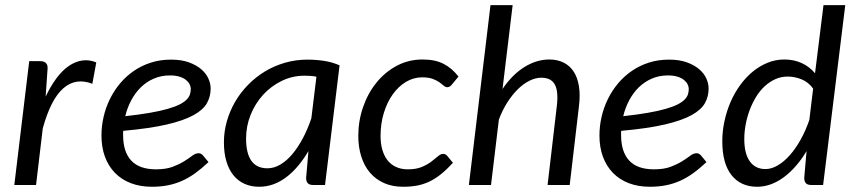

<svg xmlns="http://www.w3.org/2000/svg" viewBox="-20 -714 3296 741"><path d="M35.2 0 92.8 -478H135.3Q149.4 -478 157 -470.9Q164.6 -463.9 163.6 -449.2L156.2 -341.3Q175.8 -382.3 198.2 -412.4Q220.7 -442.4 245.6 -459.5Q270.5 -476.6 297.4 -480.5Q324.2 -484.4 351.6 -473.1L336.4 -390.6Q272.5 -415.5 224.1 -373Q175.8 -330.6 145 -218.3L119.1 0Z M793 -372.6Q793 -341.8 778.8 -316.2Q764.6 -290.5 727.3 -269.8Q689.9 -249 624.3 -233.6Q558.6 -218.3 455.6 -209Q455.1 -205.1 455.1 -200.9Q455.1 -196.8 455.1 -192.9Q455.1 -127.9 486.6 -94.2Q518.1 -60.5 582 -60.5Q620.6 -60.5 646.5 -70.3Q672.4 -80.1 690.7 -91.6Q709 -103 721.7 -112.8Q734.4 -122.6 746.6 -122.6Q755.9 -122.6 763.2 -114.3L784.7 -88.4Q758.3 -63.5 733.2 -45.4Q708 -27.3 682.1 -15.9Q656.2 -4.4 627.7 1.2Q599.1 6.8 566.4 6.8Q521 6.8 484.9 -7.1Q448.7 -21 423.6 -46.9Q398.4 -72.8 385 -109.1Q371.6 -145.5 371.6 -190.9Q371.6 -227.5 379.9 -263.4Q388.2 -299.3 404.3 -332Q420.4 -364.7 443.6 -392.3Q466.8 -419.9 496.6 -440.4Q526.4 -460.9 562.5 -472.4Q598.6 -483.9 640.1 -483.9Q680.2 -483.9 709 -473.4Q737.8 -462.9 756.6 -446.8Q775.4 -430.7 784.2 -410.9Q793 -391.1 793 -372.6ZM635.7 -422.9Q602.1 -422.9 573.7 -410.6Q545.4 -398.4 523.7 -377.2Q502 -356 486.6 -327.1Q471.2 -298.3 463.4 -265.6Q518.1 -271.5 558.3 -278.6Q598.6 -285.6 626.7 -293.7Q654.8 -301.8 672.4 -310.5Q689.9 -319.3 699.7 -329.1Q709.5 -338.9 712.9 -349.1Q716.3 -359.4 716.3 -370.6Q716.3 -379.4 711.9 -388.4Q707.5 -397.5 698 -405.3Q688.5 -413.1 673.1 -418Q657.7 -422.9 635.7 -422.9Z M1234.4 0H1189.5Q1172.4 0 1166.5 -8.5Q1160.6 -17.1 1161.6 -29.3L1170.4 -130.9Q1151.9 -99.6 1130.6 -74.2Q1109.4 -48.8 1085.7 -30.8Q1062 -12.7 1035.4 -2.9Q1008.8 6.8 980.5 6.8Q949.2 6.8 924.1 -4.4Q898.9 -15.6 881.1 -37.4Q863.3 -59.1 853.8 -91.1Q844.2 -123 844.2 -164.6Q844.2 -206.5 855.7 -246.6Q867.2 -286.6 887.9 -322Q908.7 -357.4 938 -387.2Q967.3 -417 1002.9 -438.5Q1038.6 -460 1080.1 -471.9Q1121.6 -483.9 1166.5 -483.9Q1198.7 -483.9 1230 -479.2Q1261.2 -474.6 1290.5 -461.9ZM1012.2 -64.5Q1037.6 -64.5 1062 -78.9Q1086.4 -93.3 1108.2 -119.1Q1129.9 -145 1148.7 -180.2Q1167.5 -215.3 1181.6 -257.3L1201.2 -418Q1189.9 -420.4 1178.2 -421.1Q1166.5 -421.9 1155.3 -421.9Q1108.9 -421.9 1067.9 -402.1Q1026.9 -382.3 996.1 -348.9Q965.3 -315.4 947.5 -271.5Q929.7 -227.5 929.7 -179.2Q929.7 -64.5 1012.2 -64.5Z M1728 -85.9Q1703.1 -58.6 1680.7 -40.8Q1658.2 -22.9 1635.5 -12.5Q1612.8 -2 1588.6 2.4Q1564.5 6.8 1536.1 6.8Q1494.1 6.8 1461.9 -7.6Q1429.7 -22 1407.7 -47.9Q1385.7 -73.7 1374.3 -109.9Q1362.8 -146 1362.8 -189.5Q1362.8 -247.1 1381.1 -300.3Q1399.4 -353.5 1432.4 -394.5Q1465.3 -435.5 1511 -460Q1556.6 -484.4 1611.3 -484.4Q1659.7 -484.4 1692.1 -467.5Q1724.6 -450.7 1749.5 -418.5L1722.7 -386.2Q1719.7 -382.3 1715.3 -379.9Q1710.9 -377.4 1706.1 -377.4Q1699.2 -377.4 1692.6 -383.3Q1686 -389.2 1675.8 -396.5Q1665.5 -403.8 1649.7 -409.7Q1633.8 -415.5 1609.4 -415.5Q1576.2 -415.5 1547.1 -398.2Q1518.1 -380.9 1496.1 -350.3Q1474.1 -319.8 1461.4 -278.3Q1448.7 -236.8 1448.7 -189Q1448.7 -159.7 1455.6 -136Q1462.4 -112.3 1475.6 -95.5Q1488.8 -78.6 1508.5 -69.6Q1528.3 -60.5 1554.2 -60.5Q1586.4 -60.5 1608.2 -69.8Q1629.9 -79.1 1644.8 -90.3Q1659.7 -101.6 1670.2 -110.8Q1680.7 -120.1 1690.4 -120.1Q1699.7 -120.1 1706.5 -111.8L1728 -85.9Z M1789.6 0 1873 -694.3H1958.5L1919.4 -370.6Q1957.5 -426.8 2004.4 -455.6Q2051.3 -484.4 2100.1 -484.4Q2131.3 -484.4 2155.3 -472.4Q2179.2 -460.4 2194.1 -437.5Q2209 -414.6 2214.4 -380.9Q2219.7 -347.2 2214.4 -304.2L2178.7 0H2093.3L2128.9 -304.2Q2135.7 -360.4 2121.6 -387.2Q2107.4 -414.1 2068.8 -414.1Q2046.9 -414.1 2023.7 -402.6Q2000.5 -391.1 1979 -370.1Q1957.5 -349.1 1938.2 -319.1Q1918.9 -289.1 1905.3 -252.4L1875 0Z M2714.8 -372.6Q2714.8 -341.8 2700.7 -316.2Q2686.5 -290.5 2649.2 -269.8Q2611.8 -249 2546.1 -233.6Q2480.5 -218.3 2377.4 -209Q2377 -205.1 2377 -200.9Q2377 -196.8 2377 -192.9Q2377 -127.9 2408.4 -94.2Q2439.9 -60.5 2503.9 -60.5Q2542.5 -60.5 2568.4 -70.3Q2594.2 -80.1 2612.5 -91.6Q2630.9 -103 2643.6 -112.8Q2656.2 -122.6 2668.5 -122.6Q2677.7 -122.6 2685.1 -114.3L2706.5 -88.4Q2680.2 -63.5 2655 -45.4Q2629.9 -27.3 2604 -15.9Q2578.1 -4.4 2549.6 1.2Q2521 6.8 2488.3 6.8Q2442.9 6.8 2406.7 -7.1Q2370.6 -21 2345.5 -46.9Q2320.3 -72.8 2306.9 -109.1Q2293.5 -145.5 2293.5 -190.9Q2293.5 -227.5 2301.8 -263.4Q2310.1 -299.3 2326.2 -332Q2342.3 -364.7 2365.5 -392.3Q2388.7 -419.9 2418.5 -440.4Q2448.2 -460.9 2484.4 -472.4Q2520.5 -483.9 2562 -483.9Q2602.1 -483.9 2630.9 -473.4Q2659.7 -462.9 2678.5 -446.8Q2697.3 -430.7 2706.1 -410.9Q2714.8 -391.1 2714.8 -372.6ZM2557.6 -422.9Q2523.9 -422.9 2495.6 -410.6Q2467.3 -398.4 2445.6 -377.2Q2423.8 -356 2408.4 -327.1Q2393.1 -298.3 2385.3 -265.6Q2439.9 -271.5 2480.2 -278.6Q2520.5 -285.6 2548.6 -293.7Q2576.7 -301.8 2594.2 -310.5Q2611.8 -319.3 2621.6 -329.1Q2631.3 -338.9 2634.8 -349.1Q2638.2 -359.4 2638.2 -370.6Q2638.2 -379.4 2633.8 -388.4Q2629.4 -397.5 2619.9 -405.3Q2610.4 -413.1 2595 -418Q2579.6 -422.9 2557.6 -422.9Z M3111.8 0Q3094.7 0 3088.9 -8.5Q3083 -17.1 3084 -29.3L3092.8 -130.9Q3074.2 -99.6 3052.2 -74.2Q3030.3 -48.8 3006.1 -30.8Q2981.9 -12.7 2955.6 -2.9Q2929.2 6.8 2901.9 6.8Q2838.9 6.8 2803.2 -38.1Q2767.6 -83 2767.6 -168.9Q2767.6 -207.5 2775.9 -246.1Q2784.2 -284.7 2799.3 -319.8Q2814.5 -355 2836.2 -385Q2857.9 -415 2884.5 -437Q2911.1 -459 2942.1 -471.7Q2973.1 -484.4 3007.3 -484.4Q3043.9 -484.4 3074.2 -470.5Q3104.5 -456.5 3125.5 -431.2L3158.2 -694.3H3242.2L3156.7 0ZM2934.1 -61.5Q2957.5 -61.5 2981.7 -75.7Q3005.9 -89.8 3028.3 -115.2Q3050.8 -140.6 3070.1 -175.3Q3089.4 -210 3103.5 -251L3118.2 -372.1Q3099.6 -397.5 3073.2 -408Q3046.9 -418.5 3020 -418.5Q2994.1 -418.5 2971.7 -408.2Q2949.2 -397.9 2930.7 -380.6Q2912.1 -363.3 2897.7 -339.6Q2883.3 -315.9 2873.3 -289.3Q2863.3 -262.7 2857.9 -233.9Q2852.5 -205.1 2852.5 -177.2Q2852.5 -121.1 2873.8 -91.3Q2895 -61.5 2934.1 -61.5Z"/></svg>

Font: Carlito
Style: Italic
Weight: 400
Italic angle: -7°
Designer: Lukasz Dziedzic
Foundry: tyPoland Lukasz Dziedzic
Version: Version 1.104